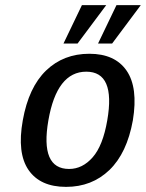

<svg xmlns="http://www.w3.org/2000/svg" viewBox="-20 -720 570 750"><path d="M228 -550 300 -700H395L283 -550ZM363 -550 435 -700H530L418 -550ZM69 -250Q92 -379 160 -444.5Q228 -510 329 -510Q429 -510 474.5 -444Q520 -378 499 -250Q476 -122 407.5 -56Q339 10 238 10Q137 10 91.5 -56Q46 -122 69 -250ZM250 -60Q302 -60 342 -105.5Q382 -151 399 -250Q432 -440 317 -440Q202 -440 169 -250Q136 -60 250 -60Z"/></svg>

Font: Scada
Style: Italic
Weight: 400
Italic angle: -10°
Designer: Jovanny Lemonad
Foundry: Jovanny Lemonad
Version: Version 4.100;PS 004.100;hotconv 1.0.88;makeotf.lib2.5.64775